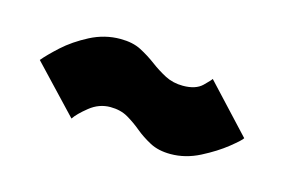

<svg xmlns="http://www.w3.org/2000/svg" viewBox="-36 -473 380 254"><g transform="rotate(15 154.0 -346.0)"><path d="M208 -281Q228.5 -281 248 -291Q267.5 -301 281.5 -312.2Q295.5 -323.5 297 -326.5L236.5 -391.5Q235.5 -389.5 226.8 -381Q218 -372.5 200.5 -372.5Q187 -372.5 176 -378.2Q165 -384 155 -391.5Q145 -399 133.5 -405Q122 -411 105 -411Q83.5 -411 63.8 -400.8Q44 -390.5 30 -377.8Q16 -365 9 -356.5L69.5 -292.5Q74.5 -300 87.2 -310.2Q100 -320.5 115.5 -320.5Q129.5 -320.5 139.8 -314.5Q150 -308.5 159 -301Q168 -293.5 179.8 -287.2Q191.5 -281 208 -281Z"/></g></svg>

Font: Anybody ExtraCondensed
Style: Bold
Weight: 700
Width: 2
Version: Version 1.113;gftools[0.9.25]